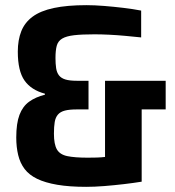

<svg xmlns="http://www.w3.org/2000/svg" viewBox="-20 -716 679 744"><path d="M314 8Q249 8 202 0Q155 -8 124 -23Q93 -38 75.5 -61Q58 -84 50.5 -115Q43 -146 43 -183Q43 -238 55.5 -271Q68 -304 93 -322Q118 -340 154 -349V-353Q101 -367 75 -404Q49 -441 49 -516Q49 -561 62.5 -595Q76 -629 106.5 -651.5Q137 -674 188.5 -685Q240 -696 315 -696Q346 -696 383.5 -693Q421 -690 458.5 -685.5Q496 -681 527 -675V-571Q498 -574 466 -577Q434 -580 403 -581.5Q372 -583 346 -583Q297 -583 267 -579.5Q237 -576 221 -566.5Q205 -557 200 -539Q195 -521 195 -491Q195 -469 197.5 -452Q200 -435 208.5 -424Q217 -413 233.5 -408Q250 -403 278 -403H323V-292H278Q249 -292 231.5 -287.5Q214 -283 204.5 -272Q195 -261 192 -243Q189 -225 189 -198Q189 -157 200.5 -137Q212 -117 241 -111Q270 -105 320 -105Q338 -105 355 -105.5Q372 -106 389 -108Q406 -110 423 -113L387 -59V-403H622V-292H529V-12Q498 -7 460 -2.5Q422 2 384 5Q346 8 314 8Z"/></svg>

Font: Saira SemiCondensed
Style: Bold
Weight: 700
Width: 4
Designer: Hector Gatti with collaboration of the Omnibus-Type team
Foundry: Omnibus-Type
Version: Version 1.101